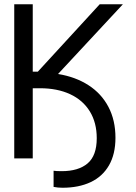

<svg xmlns="http://www.w3.org/2000/svg" viewBox="-20 -745 640 903"><path d="M523 -97Q523 -20 492.5 32.8Q462 85.5 406 111.8Q350 138 274 138Q252 138 232 134V58Q243 60 270 60Q349 60 392 23.5Q435 -13 435 -95Q435 -168 402.5 -221Q370 -274 309.8 -302Q249.5 -330 168 -330H134V0H47V-725H134V-408H158L449 -725H558L253 -397Q335.5 -383.5 396.2 -344.2Q457 -305 490 -242.2Q523 -179.5 523 -97Z"/></svg>

Font: JuliaMono
Style: Regular
Weight: 400
Monospace: yes
Designer: cormullion
Foundry: corm
Version: Version 0.055; ttfautohint (v1.8.4)